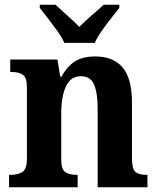

<svg xmlns="http://www.w3.org/2000/svg" viewBox="-20 -786 663 806"><path d="M18 0V-52H24Q55 -52 74 -64Q93 -76 93 -121V-419Q93 -461 75.5 -472.5Q58 -484 27 -484H23V-536H221L233 -464H238Q260 -505 292.5 -527Q325 -549 381 -549Q455 -549 494.5 -503Q534 -457 534 -355V-123Q534 -76 548.5 -64Q563 -52 595 -52H599V0H390V-331Q390 -395 375 -430.5Q360 -466 320 -466Q288 -466 270 -444Q252 -422 244.5 -386.5Q237 -351 237 -310V-117Q237 -75 254 -63.5Q271 -52 302 -52H306V0ZM250 -606Q240 -629 221 -655.5Q202 -682 182 -708Q162 -734 147 -753V-766H213Q232 -748 262 -721.5Q292 -695 313 -673Q334 -695 365 -721.5Q396 -748 415 -766H481V-753Q466 -734 445.5 -708Q425 -682 406.5 -655.5Q388 -629 378 -606Z"/></svg>

Font: Noto Serif Khmer SemiCondensed
Style: Bold
Weight: 700
Width: 4
Designer: Danh Hong and the Monotype Design Team
Foundry: Monotype Imaging Inc.
Version: Version 2.004; ttfautohint (v1.8.4.7-5d5b)